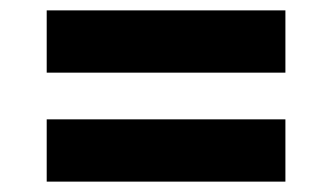

<svg xmlns="http://www.w3.org/2000/svg" viewBox="-20 -528 640 370"><path d="M530 -388V-508H70V-388ZM530 -178V-298H70V-178Z"/></svg>

Font: Noto Sans Mono UI
Style: Bold
Weight: 700
Designer: Monotype Design team
Foundry: Monotype Imaging Inc.
Version: 1.000